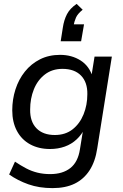

<svg xmlns="http://www.w3.org/2000/svg" viewBox="-20 -778 630 987"><path d="M250 189Q181 189 126 169.5Q71 150 27 119L57 53Q87 73 114.5 87.5Q142 102 172.5 109.5Q203 117 238 117Q302 117 341.5 86Q381 55 391 -11L409 -122L417 -121Q401 -87 374.5 -62Q348 -37 313 -24.5Q278 -12 237 -12Q179 -12 135 -36Q91 -60 67 -105Q43 -150 43 -211Q43 -267 59.5 -318.5Q76 -370 108 -410Q140 -450 185.5 -473Q231 -496 289 -496Q349 -496 394.5 -467Q440 -438 457 -380L449 -381L466 -487H555L480 -16Q470 52 440.5 97.5Q411 143 364 166Q317 189 250 189ZM262 -84Q316 -84 353 -113Q390 -142 409.5 -190Q429 -238 429 -294Q430 -355 396.5 -389.5Q363 -424 301 -424Q248 -424 210.5 -395Q173 -366 154 -318.5Q135 -271 135 -215Q134 -153 167.5 -118.5Q201 -84 262 -84ZM292 -566 303 -636Q309 -676 324.5 -705.5Q340 -735 374 -758L405 -728Q379 -707 370.5 -687.5Q362 -668 357 -642L337 -653H412L397 -566Z"/></svg>

Font: Nunito Sans 12pt ExtraLight 12pt Medium
Style: Italic
Weight: 500
Italic angle: -9°
Version: Version 3.101;gftools[0.9.27]